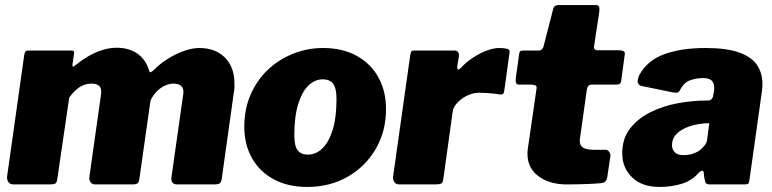

<svg xmlns="http://www.w3.org/2000/svg" viewBox="-20 -730 3057 760"><path d="M34 0Q20 0 13.5 -9Q7 -18 8 -31L76 -513Q78 -524 81.5 -527Q85 -530 93 -530H263Q272 -530 273 -525Q274 -520 272 -510L267 -475Q265 -461 276 -470Q302 -491 329 -507Q356 -523 385 -532Q414 -541 442 -541Q492 -541 525.5 -516.5Q559 -492 571 -448Q573 -443 577.5 -444.5Q582 -446 592 -456Q615 -479 645.5 -498Q676 -517 708.5 -528.5Q741 -540 769 -540Q832 -540 870 -502.5Q908 -465 908 -399Q908 -392 908 -384Q908 -376 906 -367L858 -24Q856 -9 850 -4.5Q844 0 828 0H682Q654 0 659 -31L704 -348Q705 -353 705.5 -358Q706 -363 706 -366Q706 -383 695.5 -391Q685 -399 667 -399Q653 -399 638.5 -393.5Q624 -388 612 -378.5Q600 -369 590 -356Q585 -349 580.5 -341.5Q576 -334 575 -327L532 -24Q530 -9 524.5 -4.5Q519 0 503 0H357Q345 0 338.5 -8.5Q332 -17 334 -31L380 -357Q383 -380 373 -389.5Q363 -399 342 -399Q325 -399 309.5 -392.5Q294 -386 280 -373.5Q266 -361 254 -344L207 -23Q205 -7 199 -3.5Q193 0 175 0H34Z M1196 10Q1120 10 1064 -20Q1008 -50 977.5 -104Q947 -158 947 -228Q947 -298 972 -355.5Q997 -413 1040.5 -454Q1084 -495 1140.5 -517.5Q1197 -540 1259 -540Q1336 -540 1392 -509Q1448 -478 1478 -423.5Q1508 -369 1508 -298Q1508 -210 1467 -140Q1426 -70 1355.5 -30Q1285 10 1196 10ZM1199 -118Q1230 -118 1255.5 -142Q1281 -166 1296.5 -215Q1312 -264 1312 -339Q1312 -380 1299 -398Q1286 -416 1257 -416Q1227 -416 1201.5 -392Q1176 -368 1160.5 -318.5Q1145 -269 1145 -193Q1145 -153 1158 -135.5Q1171 -118 1199 -118Z M1562 0Q1547 0 1541 -9Q1535 -18 1536 -31L1604 -513Q1606 -524 1609 -527Q1612 -530 1621 -530H1780Q1788 -530 1793 -524Q1798 -518 1796 -504L1790 -468Q1789 -456 1793 -455Q1797 -454 1804 -461Q1824 -483 1851 -501Q1878 -519 1906 -529.5Q1934 -540 1955 -540Q1975 -540 1987 -537Q1999 -534 1997 -523L1977 -377Q1975 -362 1971.5 -358.5Q1968 -355 1961 -356Q1935 -360 1911.5 -361.5Q1888 -363 1877 -363Q1859 -363 1841 -356.5Q1823 -350 1808 -339Q1793 -328 1783.5 -315Q1774 -302 1772 -289L1735 -23Q1733 -7 1726.5 -3.5Q1720 0 1703 0H1562Z M2224 0Q2155 0 2111.5 -32.5Q2068 -65 2068 -120Q2068 -125 2068 -129.5Q2068 -134 2069 -139L2104 -381Q2105 -389 2099 -392Q2093 -395 2084 -395H2034Q2018 -395 2022 -423L2035 -517Q2037 -527 2041 -528.5Q2045 -530 2055 -530H2114Q2120 -530 2125.5 -535.5Q2131 -541 2132 -548L2170 -696Q2174 -710 2192 -710H2339Q2347 -710 2350.5 -704.5Q2354 -699 2352 -682L2331 -544Q2330 -539 2334 -535Q2338 -531 2343 -531H2431Q2441 -531 2448 -527.5Q2455 -524 2453 -514L2439 -411Q2438 -401 2433 -398Q2428 -395 2415 -395H2322Q2306 -395 2303 -376L2276 -184Q2275 -181 2275 -178Q2275 -175 2275 -172Q2275 -153 2289 -145Q2303 -137 2335 -137H2378Q2386 -137 2392 -128Q2398 -119 2396 -111L2384 -31Q2381 -6 2359 -5Q2338 -3 2314.5 -2Q2291 -1 2268 -0.5Q2245 0 2224 0Z M2740 -40Q2715 -13 2675 -1.5Q2635 10 2591 10Q2521 10 2482 -28Q2443 -66 2443 -123Q2443 -182 2474.5 -222Q2506 -262 2556 -286.5Q2606 -311 2664 -321.5Q2722 -332 2774 -332H2781Q2800 -332 2803 -352L2806 -369Q2807 -373 2807 -376.5Q2807 -380 2807 -383Q2807 -403 2796 -412Q2785 -421 2762 -421Q2738 -421 2712.5 -412.5Q2687 -404 2671 -372Q2668 -366 2663 -364Q2658 -362 2645 -364L2518 -390Q2510 -392 2505.5 -400.5Q2501 -409 2510 -432Q2542 -491 2609.5 -515.5Q2677 -540 2772 -540Q2857 -540 2906.5 -522Q2956 -504 2977 -472Q2998 -440 2998 -398Q2998 -391 2997.5 -384Q2997 -377 2996 -369L2947 -21Q2945 -6 2942 -3Q2939 0 2925 0H2788Q2775 0 2772 -9Q2769 -18 2767 -32L2766 -44Q2764 -66 2740 -40ZM2786 -230Q2788 -239 2787 -241Q2786 -243 2777 -242L2763 -241Q2748 -240 2727 -235Q2706 -230 2686 -220Q2666 -210 2653 -194Q2640 -178 2640 -155Q2640 -139 2651 -127.5Q2662 -116 2684 -116Q2707 -116 2724 -122Q2741 -128 2751 -136Q2761 -144 2769.5 -155Q2778 -166 2779 -177Z"/></svg>

Font: Libre Franklin Thin Black
Style: Italic
Weight: 900
Italic angle: -8°
Version: Version 2.000